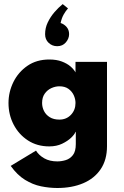

<svg xmlns="http://www.w3.org/2000/svg" viewBox="-20 -720 619 960"><path d="M266.5 220Q226.5 220 185 211.5Q143.5 203 104.8 179Q66 155 33.5 109.5L160 33Q174 56 201 71.5Q228 87 266.5 87Q287.5 87 308.8 80.5Q330 74 344.5 55.5Q359 37 359 0V-60.5H357.5Q353 -48 335.5 -31.2Q318 -14.5 290.2 -1.2Q262.5 12 226.5 12Q165.5 12 119.8 -17.8Q74 -47.5 48.2 -97Q22.5 -146.5 22.5 -205Q22.5 -260 47 -309.8Q71.5 -359.5 117.2 -391Q163 -422.5 226.5 -422.5Q262.5 -422.5 289 -412.5Q315.5 -402.5 332.5 -387.8Q349.5 -373 357.5 -358V-410.5H515V11Q515 79 483.5 125.8Q452 172.5 396 196.2Q340 220 266.5 220ZM277 -122Q312 -122 334.8 -146Q357.5 -170 357.5 -205Q357.5 -224.5 348.8 -243.8Q340 -263 322.2 -275.8Q304.5 -288.5 277 -288.5Q257 -288.5 237 -279.5Q217 -270.5 203.8 -252Q190.5 -233.5 190.5 -205Q190.5 -184 200 -165Q209.5 -146 228.8 -134Q248 -122 277 -122ZM266 -489Q241 -489 223.2 -505.8Q205.5 -522.5 205.5 -549Q205.5 -580.5 218.8 -608Q232 -635.5 252 -658.8Q272 -682 293.5 -699.5L320 -678Q308 -664.5 298.2 -647.2Q288.5 -630 283 -605Q300.5 -599.5 313 -585Q325.5 -570.5 325.5 -549.5Q325.5 -527 309.2 -508Q293 -489 266 -489Z"/></svg>

Font: Lucymar Sans ExtraBold
Style: Regular
Weight: 800
Foundry: The League of Moveable Type (original font) / Main changes by Cristiano Sobral with portions from Mirco Monsees
Version: Version 2.001;August 30, 2020;FontCreator 13.0.0.2681 64-bit